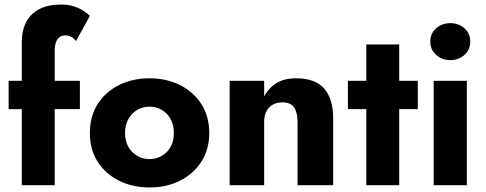

<svg xmlns="http://www.w3.org/2000/svg" viewBox="-20 -816 2142 846"><path d="M18 -460V-335H332V-460ZM315 -635 376 -746Q366 -756 349 -767.5Q332 -779 307.5 -787.5Q283 -796 249 -796Q192 -796 153.5 -776Q115 -756 95.5 -719Q76 -682 76 -630V0H221V-592Q221 -616 227 -631Q233 -646 243.5 -653Q254 -660 269 -660Q282 -660 293.5 -654Q305 -648 315 -635Z M376 -230Q376 -158 410 -104Q444 -50 504 -20Q564 10 639 10Q714 10 773.5 -20Q833 -50 867.5 -104Q902 -158 902 -230Q902 -303 867.5 -357Q833 -411 773.5 -441Q714 -471 639 -471Q564 -471 504 -441Q444 -411 410 -357Q376 -303 376 -230ZM531 -230Q531 -266 546 -292Q561 -318 585 -332Q609 -346 639 -346Q668 -346 692.5 -332Q717 -318 731.5 -292Q746 -266 746 -230Q746 -194 731.5 -168.5Q717 -143 692.5 -129Q668 -115 639 -115Q609 -115 585 -129Q561 -143 546 -168.5Q531 -194 531 -230Z M1291 -280V0H1448V-296Q1448 -379 1409 -425Q1370 -471 1284 -471Q1233 -471 1198.5 -450Q1164 -429 1144 -391V-460H992V0H1144V-280Q1144 -307 1154 -326Q1164 -345 1182 -355Q1200 -365 1224 -365Q1260 -365 1275.5 -343Q1291 -321 1291 -280Z M1513 -460V-335H1821V-460ZM1594 -620V0H1739V-620Z M1876 -633Q1876 -597 1902 -574Q1928 -551 1964 -551Q2001 -551 2026.5 -574Q2052 -597 2052 -633Q2052 -669 2026.5 -691.5Q2001 -714 1964 -714Q1928 -714 1902 -691.5Q1876 -669 1876 -633ZM1891 -460V0H2037V-460Z"/></svg>

Font: Glinicke Jost Bold
Style: Bold
Weight: 700
Version: Version 3.710